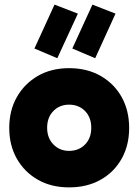

<svg xmlns="http://www.w3.org/2000/svg" viewBox="-20 -798 600 831"><path d="M279 13Q202 13 144 -20Q86 -53 53 -111Q20 -169 20 -244Q20 -320 53 -378Q86 -436 144 -469.5Q202 -503 279 -503Q357 -503 415.5 -469.5Q474 -436 506.5 -378Q539 -320 539 -244Q539 -169 506.5 -111Q474 -53 415.5 -20Q357 13 279 13ZM279 -145Q321 -145 348 -172.5Q375 -200 375 -245Q375 -290 348 -317.5Q321 -345 279 -345Q238 -345 211 -317.5Q184 -290 184 -245Q184 -201 211 -173Q238 -145 279 -145ZM228 -546 129 -588 216 -778 317 -739ZM392 -546 293 -588 380 -778 480 -739Z"/></svg>

Font: Gabarito ExtraBold
Style: Regular
Weight: 800
Designer: Leandro Assis / Alvaro Franca / Felipe Casaprima
Foundry: Naipe Foundry
Version: Version 1.000